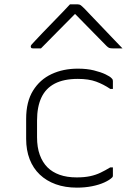

<svg xmlns="http://www.w3.org/2000/svg" viewBox="-20 -851 640 881"><path d="M337 -536Q379 -536 411 -528Q443 -520 464 -510Q485 -500 492 -492Q496 -488 497 -485.5Q498 -483 498 -479Q498 -470 498 -461Q498 -452 498 -443H486Q455 -464 421 -476.5Q387 -489 337 -489Q273 -489 231.5 -467.5Q190 -446 170 -403.5Q150 -361 150 -298V-221Q150 -175 162.5 -140.5Q175 -106 198 -83Q220 -61 253.5 -49Q287 -37 332 -37Q367 -37 393 -42.5Q419 -48 441 -58.5Q463 -69 486 -83H498Q498 -73 498 -64Q498 -55 498 -45Q498 -43 497.5 -41Q497 -39 495 -37Q483 -25 459 -14Q435 -3 402.5 3.5Q370 10 333 10Q279 10 236 -5.5Q193 -21 162.5 -50Q132 -79 116 -120.5Q100 -162 100 -214V-306Q100 -384 131.5 -435Q163 -486 216.5 -511Q270 -536 337 -536ZM301 -831Q310 -831 319 -831Q328 -831 337 -831Q345 -831 350.5 -827Q356 -823 370 -809Q378 -800 398 -779.5Q418 -759 443.5 -732Q469 -705 495 -678Q521 -651 542 -629Q530 -629 520 -629Q510 -629 498 -629Q487 -629 481.5 -631Q476 -633 469 -640Q453 -656 409 -701Q365 -746 305 -807L346 -786H303L344 -807Q283 -746 241.5 -703.5Q200 -661 168 -629H131Q127 -629 125 -630Q123 -631 122 -633.5Q121 -636 121 -638Q121 -642 125 -646.5Q129 -651 143 -666Q156 -680 177.5 -702.5Q199 -725 223.5 -750Q248 -775 269 -797Q290 -819 301 -831Z"/></svg>

Font: Recursive Monospace Light
Style: Regular
Weight: 300
Version: Version 1.047